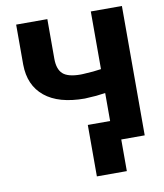

<svg xmlns="http://www.w3.org/2000/svg" viewBox="-95 -788 888 1039"><g transform="rotate(-10 349.5 -268.5)"><path d="M646 -710.9V0H475.1V-262.7L424.8 -256.3L361.8 -252.4Q218.3 -252.4 142.1 -314.7Q65.9 -377 64.9 -491.2V-710.9H236.3V-493.7Q236.3 -435.5 264.4 -409.9Q292.5 -384.3 361.8 -384.3L376.5 -384.8Q436.5 -387.7 475.1 -394V-710.9ZM517.1 173.8H352.5V-108.9H517.1Z"/></g></svg>

Font: Roboto
Style: Regular
Weight: 900
Designer: Google
Version: Version 2.001171; 2014